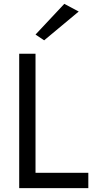

<svg xmlns="http://www.w3.org/2000/svg" viewBox="-20 -980 490 1000"><path d="M390 -920 210 -770 165 -800 315 -960ZM80 -700H165V-80H440V0H80Z"/></svg>

Font: renner_400book
Style: Book
Weight: 400
Version: Version 003.000 ; ttfautohint (v0.97) -l 8 -r 50 -G 200 -x 1